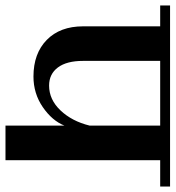

<svg xmlns="http://www.w3.org/2000/svg" viewBox="-2 -650 640 700"><g transform="rotate(90 318.0 -300.0)"><path d="M648 -564H552V0H426V-215Q408 -170 358.5 -136Q309 -102 247 -102Q163 -102 113.5 -150.5Q64 -199 64 -283V-564H-12V-600H648ZM190 -564V-283Q190 -223 214 -191Q238 -159 280 -159Q331 -159 370.5 -200.5Q410 -242 426 -307V-564Z"/></g></svg>

Font: Arya
Style: Bold
Weight: 700
Designer: Eduardo Rodriguez Tunni, Modular Infotech
Foundry: Eduardo Rodriguez Tunni, Modular Infotech
Version: Version 1.002